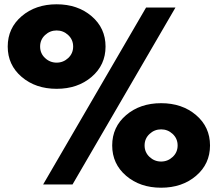

<svg xmlns="http://www.w3.org/2000/svg" viewBox="-20 -860 1015 895"><path d="M81 -501.5Q16 -557 16 -643Q16 -729 81 -784.5Q146 -840 244 -840Q342 -840 407 -784.5Q472 -729 472 -643Q472 -557 407 -501.5Q342 -446 244 -446Q146 -446 81 -501.5ZM190 -696.5Q167 -675 167 -643Q167 -611 190 -589.5Q213 -568 244 -568Q275 -568 298 -589.5Q321 -611 321 -643Q321 -675 298 -696.5Q275 -718 244 -718Q213 -718 190 -696.5ZM568 -40.5Q503 -96 503 -182Q503 -268 568 -323.5Q633 -379 731 -379Q829 -379 894 -323.5Q959 -268 959 -182Q959 -96 894 -40.5Q829 15 731 15Q633 15 568 -40.5ZM677 -235.5Q654 -214 654 -182Q654 -150 677 -128.5Q700 -107 731 -107Q762 -107 785 -128.5Q808 -150 808 -182Q808 -214 785 -235.5Q762 -257 731 -257Q700 -257 677 -235.5ZM181 0 661 -825H798L318 0Z"/></svg>

Font: Spartan MB
Style: Regular
Weight: 900
Designer: Matt Bailey
Foundry: Matt Bailey
Version: Version 001.001